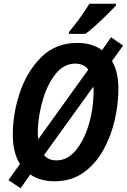

<svg xmlns="http://www.w3.org/2000/svg" viewBox="-20 -953 674 1020"><path d="M434 -773Q455 -788 487.5 -817.5Q520 -847 550.5 -877Q581 -907 596 -924V-933H455Q433 -897 404 -857Q375 -817 347 -784L346 -773ZM181 -265Q184 -342 207.5 -423Q231 -504 275 -559.5Q319 -615 380 -615Q425 -615 449 -583L183 -213Q180 -239 181 -265ZM214 -129 476 -493Q477 -484 477.5 -473.5Q478 -463 477 -453Q475 -366 450 -285.5Q425 -205 381.5 -153Q338 -101 280 -101Q237 -101 214 -129ZM141 -26Q192 10 270 10Q359 10 423.5 -36Q488 -82 529 -156Q570 -230 589.5 -315.5Q609 -401 609 -480Q609 -571 575 -629L634 -711L570 -755L522 -686Q471 -725 391 -725Q276 -725 200 -650Q124 -575 86 -462.5Q48 -350 48 -239Q48 -141 86 -82L25 4L89 47Z"/></svg>

Font: Noto Sans UI SemiCondensed
Style: Bold Italic
Weight: 700
Width: 4
Designer: Monotype Design Team
Foundry: Monotype Imaging Inc.
Version: 1.001